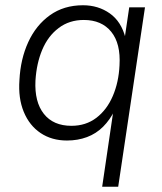

<svg xmlns="http://www.w3.org/2000/svg" viewBox="-20 -527 618 731"><path d="M369 184 412 -108H417Q399 -71 372.5 -44.5Q346 -18 311 -5Q276 8 235 8Q177 8 134.5 -20.5Q92 -49 70.5 -101Q49 -153 54 -222Q58 -302 87.5 -366.5Q117 -431 170 -469Q223 -507 296 -507Q354 -507 398 -476Q442 -445 458 -382L455 -384L472 -499H532L430 184ZM252 -48Q307 -48 347 -78.5Q387 -109 409.5 -161.5Q432 -214 435 -278Q440 -361 403.5 -406Q367 -451 299 -451Q244 -451 203.5 -420.5Q163 -390 141 -338Q119 -286 115 -220Q111 -139 147 -93.5Q183 -48 252 -48Z"/></svg>

Font: Nunitoga
Style: Light Italic
Weight: 300
Italic angle: -9°
Designer: Vernon Adams
Foundry: Vernon Adams
Version: Version 1.0